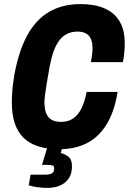

<svg xmlns="http://www.w3.org/2000/svg" viewBox="-20 -720 632 942"><path d="M270 12Q152 12 95 -44.5Q38 -101 38 -217Q38 -247 41 -280.5Q44 -314 50 -351Q72 -471 114.5 -548Q157 -625 222 -662.5Q287 -700 376 -700Q443 -700 491.5 -679.5Q540 -659 566 -616.5Q592 -574 592 -507Q592 -487 590 -464Q588 -441 583 -415H426Q430 -436 432 -453.5Q434 -471 434 -484Q434 -511 426 -529Q418 -547 401.5 -556Q385 -565 360 -565Q332 -565 309.5 -554Q287 -543 270.5 -521Q254 -499 242.5 -466.5Q231 -434 223 -391Q215 -345 210 -314.5Q205 -284 202.5 -266Q200 -248 199 -237Q198 -226 198 -217Q198 -186 206.5 -164.5Q215 -143 233 -132.5Q251 -122 279 -122Q314 -122 338.5 -138.5Q363 -155 379.5 -188Q396 -221 405 -269H557Q541 -171 502.5 -109Q464 -47 406 -17.5Q348 12 270 12ZM216 202Q191 202 164.5 198.5Q138 195 121 189L130 137H202Q222 137 234 131Q246 125 246 105Q246 95 238 92Q230 89 213 89H186L222 -30H295L278 31Q295 34 314 47.5Q333 61 333 96Q333 129 320.5 150Q308 171 289 182.5Q270 194 250 198Q230 202 216 202Z"/></svg>

Font: Archivo Condensed ExtraBold
Style: Italic
Weight: 800
Width: 3
Italic angle: -10°
Designer: Hector Gatti
Foundry: Omnibus-Type
Version: Version 2.001